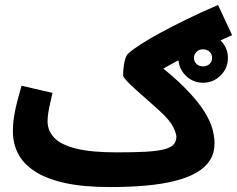

<svg xmlns="http://www.w3.org/2000/svg" viewBox="-20 -734 957 775"><path d="M800 -400Q758 -400 729 -429.5Q700 -459 700 -500Q700 -541 729 -570.5Q758 -600 800 -600Q841 -600 870.5 -570.5Q900 -541 900 -500Q900 -459 870.5 -429.5Q841 -400 800 -400ZM799 -466Q815 -466 825.5 -475.5Q836 -485 836 -500Q836 -516 825.5 -525.5Q815 -535 799 -535Q784 -535 773.5 -525Q763 -515 763 -500Q763 -485 773.5 -475.5Q784 -466 799 -466ZM424 21 450 -119Q521 -119 567.5 -121.5Q614 -124 641.5 -131Q669 -138 680.5 -150.5Q692 -163 692 -182Q692 -194 679.5 -220.5Q667 -247 626 -285Q604 -305 578.5 -327.5Q553 -350 530 -370.5Q507 -391 492 -407Q477 -423 477 -430Q477 -445 479 -463Q481 -481 485.5 -496Q490 -511 498 -518Q515 -534 548.5 -555.5Q582 -577 629 -602.5Q676 -628 734.5 -656.5Q793 -685 860 -714L917 -592Q862 -568 813 -545.5Q764 -523 721.5 -501.5Q679 -480 643.5 -459.5Q608 -439 581 -419L594 -493Q679 -428 729.5 -376Q780 -324 805 -283.5Q830 -243 838 -211.5Q846 -180 846 -156Q846 -117 827.5 -87.5Q809 -58 773.5 -37.5Q738 -17 687 -4Q636 9 570 15Q504 21 424 21ZM424 21Q316 21 241.5 4.5Q167 -12 120.5 -42.5Q74 -73 53 -114Q32 -155 32 -204Q32 -236 37.5 -268.5Q43 -301 51.5 -332Q60 -363 67 -388L192 -359Q188 -341 183 -320Q178 -299 175 -279.5Q172 -260 172 -244Q172 -207 198.5 -178.5Q225 -150 286 -134.5Q347 -119 450 -119L470 -11Z"/></svg>

Font: Noto Sans
Style: Bold
Weight: 700
Designer: Monotype Design Team
Foundry: Monotype Imaging Inc.
Version: Version 2.000;GOOG;noto-source:20170915:90ef993387c0; ttfaut